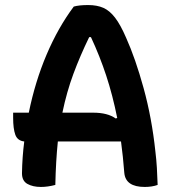

<svg xmlns="http://www.w3.org/2000/svg" viewBox="-20 -730 690 760"><path d="M199 2Q169 10 142 10Q110 10 88.5 -2Q67 -14 67 -44Q68 -108 76 -170Q49 -173 40.5 -197Q32 -221 32 -264V-284H94Q119 -407 164.5 -514Q210 -621 272 -704Q293 -710 329 -710Q364 -710 389 -699Q414 -688 435.5 -660Q457 -632 479 -581Q516 -499 548.5 -381Q581 -263 595 -131Q599 -99 601 -65Q603 -31 604 2Q593 6 580 8Q567 10 553 10Q477 10 472 -46Q467 -111 459 -170H209Q201 -92 199 2ZM349 -284Q406 -284 438 -261L444 -263Q426 -353 400.5 -430.5Q375 -508 340 -583H333Q297 -509 270.5 -437.5Q244 -366 227 -284Z"/></svg>

Font: Recursive Sn Csl St SmB
Style: Regular
Weight: 600
Version: Version 1.079;hotconv 1.0.112;makeotfexe 2.5.65598; ttfautoh